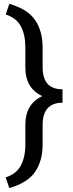

<svg xmlns="http://www.w3.org/2000/svg" viewBox="-20 -800 378 1000"><path d="M28.5 179.5 9.5 124Q65 106 88.5 62.2Q112 18.5 112 -47.5V-148.5Q112 -259 200.5 -299.5Q111.5 -339.5 112 -451V-552.5Q112 -619 88.8 -662.8Q65.5 -706.5 10 -724.5L28.5 -780Q124 -752.5 163 -695.2Q202 -638 202 -552.5V-451Q202 -393 227.2 -364Q252.5 -335 305.5 -335V-265Q202 -265 202 -148.5V-47.5Q202 37.5 163 94.8Q124 152 28.5 179.5Z"/></svg>

Font: Roberto Sans
Style: Regular
Weight: 400
Designer: Google (font) & Cristiano Sobral (main changes)
Version: Version 1.500; ttfautohint (v1.8.4.7-5d5b-dirty)